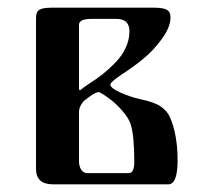

<svg xmlns="http://www.w3.org/2000/svg" viewBox="-20 -482 526 502"><path d="M74.2 -40V-435.5Q74.2 -451.2 83 -456.5Q91.8 -461.9 115.2 -461.9H382.8Q406.2 -461.9 416 -456.5Q425.8 -451.2 425.8 -436.5Q425.8 -411.1 403.3 -380.4Q380.9 -349.6 354.5 -328.1Q328.1 -306.6 297.9 -287.1Q268.6 -267.6 268.6 -260.7Q268.6 -252 294.4 -240.2Q320.3 -228.5 346.7 -222.7Q384.8 -214.8 400.9 -203.1Q417 -191.4 423.8 -176.8Q444.3 -130.9 444.3 -62.5Q444.3 0 419.9 0H119.1Q74.2 0 74.2 -40ZM186.5 -61.5Q186.5 -46.9 192.4 -38.1Q198.2 -29.3 209 -29.3H316.4Q331.1 -29.3 331.1 -58.6Q331.1 -128.9 321.3 -158.2Q312.5 -183.6 275.4 -216.8Q244.1 -241.2 237.3 -241.2Q230.5 -241.2 212.9 -228.5Q203.1 -221.7 198.7 -217.3Q194.3 -212.9 190.4 -205.1Q186.5 -197.3 186.5 -187.5ZM186.5 -248 189.5 -246.1Q203.1 -256.8 210.9 -261.7Q232.4 -275.4 248.5 -288.1Q264.6 -300.8 281.7 -318.4Q298.8 -335.9 308.6 -356.9Q318.4 -377.9 318.4 -400.4Q318.4 -432.6 284.2 -432.6H218.8Q186.5 -432.6 186.5 -417Z"/></svg>

Font: Monomakh Unicode TT
Style: Medium
Weight: 500
Designer: Alexey Kryukov, Aleksandr Andreev
Version: Version 1.1